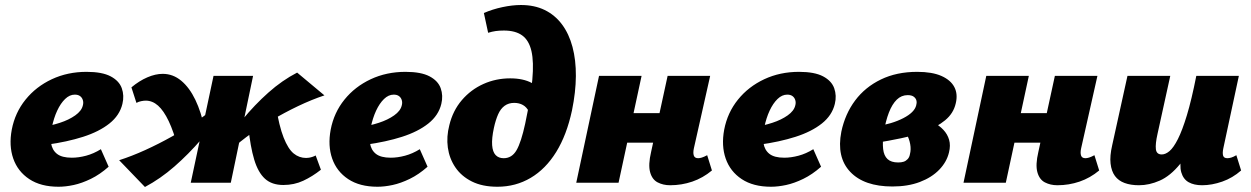

<svg xmlns="http://www.w3.org/2000/svg" viewBox="-20 -730 4997 767"><path d="M214 16Q143 16 97 -14.5Q51 -45 33 -96.5Q15 -148 27 -212Q40 -280 82 -332Q124 -384 187 -413.5Q250 -443 326 -443Q388 -443 422 -425Q456 -407 466.5 -377.5Q477 -348 469 -315Q458 -269 417 -236.5Q376 -204 312 -183.5Q248 -163 167 -152L150 -223Q184 -228 219.5 -239.5Q255 -251 280.5 -269Q306 -287 311 -309Q314 -320 311 -330Q308 -340 300 -346Q292 -352 279 -352Q258 -352 240 -334.5Q222 -317 208.5 -288Q195 -259 187 -221Q180 -186 184 -158.5Q188 -131 207.5 -115.5Q227 -100 267 -100Q294 -100 324 -108Q354 -116 383 -134L414 -64Q379 -33 343 -15.5Q307 2 274.5 9Q242 16 214 16Z M559 17 456 -90Q506 -106 560 -130.5Q614 -155 667.5 -185Q721 -215 769.5 -248.5Q818 -282 856 -316L878 -294Q835 -232 784 -173Q733 -114 677 -65Q621 -16 559 17ZM691 -139Q674 -204 654 -246Q634 -288 611.5 -308Q589 -328 562 -328Q555 -328 544.5 -326Q534 -324 525 -319L505 -381Q536 -407 568.5 -421Q601 -435 630 -435Q671 -435 704 -407.5Q737 -380 760.5 -331Q784 -282 797 -217ZM742 0 833 -427H991L902 0ZM881 -111 858 -133Q901 -194 949 -252.5Q997 -311 1052 -360Q1107 -409 1167 -440L1276 -349Q1225 -332 1170.5 -306Q1116 -280 1063 -248.5Q1010 -217 963.5 -182Q917 -147 881 -111ZM1112 9Q1066 9 1038.5 -16Q1011 -41 995.5 -92.5Q980 -144 972 -223L1082 -307Q1095 -226 1113 -180.5Q1131 -135 1153 -117Q1175 -99 1203 -99Q1208 -99 1214.5 -100Q1221 -101 1228.5 -103.5Q1236 -106 1241 -109L1262 -52Q1228 -25 1191.5 -8Q1155 9 1112 9Z M1488 16Q1417 16 1371 -14.5Q1325 -45 1307 -96.5Q1289 -148 1301 -212Q1314 -280 1356 -332Q1398 -384 1461 -413.5Q1524 -443 1600 -443Q1662 -443 1696 -425Q1730 -407 1740.5 -377.5Q1751 -348 1743 -315Q1732 -269 1691 -236.5Q1650 -204 1586 -183.5Q1522 -163 1441 -152L1424 -223Q1458 -228 1493.5 -239.5Q1529 -251 1554.5 -269Q1580 -287 1585 -309Q1588 -320 1585 -330Q1582 -340 1574 -346Q1566 -352 1553 -352Q1532 -352 1514 -334.5Q1496 -317 1482.5 -288Q1469 -259 1461 -221Q1454 -186 1458 -158.5Q1462 -131 1481.5 -115.5Q1501 -100 1541 -100Q1568 -100 1598 -108Q1628 -116 1657 -134L1688 -64Q1653 -33 1617 -15.5Q1581 2 1548.5 9Q1516 16 1488 16Z M1967 16Q1907 16 1865 -5Q1823 -26 1799 -61.5Q1775 -97 1769 -140.5Q1763 -184 1775 -230Q1789 -288 1825 -330Q1861 -372 1911 -394.5Q1961 -417 2018 -417Q2070 -417 2104.5 -398.5Q2139 -380 2144 -347L2093 -284Q2084 -302 2069 -310.5Q2054 -319 2034 -319Q2012 -319 1996 -307.5Q1980 -296 1970 -273.5Q1960 -251 1953 -219Q1944 -177 1946 -150Q1948 -123 1960 -110.5Q1972 -98 1992 -98Q2025 -98 2043.5 -130Q2062 -162 2078 -236Q2100 -340 2106.5 -411.5Q2113 -483 2103 -526Q2093 -569 2066 -588.5Q2039 -608 1993 -608Q1975 -608 1960.5 -606Q1946 -604 1930 -599L1913 -678Q1947 -693 1987 -701.5Q2027 -710 2061 -710Q2115 -710 2156 -690Q2197 -670 2225 -632.5Q2253 -595 2267 -542.5Q2281 -490 2280.5 -426Q2280 -362 2265 -289Q2244 -191 2202 -123Q2160 -55 2100 -19.5Q2040 16 1967 16Z M2657 10Q2629 10 2607 -1.5Q2585 -13 2577 -42.5Q2569 -72 2581 -123L2647 -427H2817L2752 -138Q2748 -120 2751.5 -109Q2755 -98 2769 -98Q2775 -98 2783.5 -100.5Q2792 -103 2805 -110L2824 -49Q2788 -19 2745.5 -4.5Q2703 10 2657 10ZM2282 0 2373 -427H2543L2451 0ZM2401 -160 2426 -278H2690L2664 -160Z M3060 16Q2989 16 2943 -14.5Q2897 -45 2879 -96.5Q2861 -148 2873 -212Q2886 -280 2928 -332Q2970 -384 3033 -413.5Q3096 -443 3172 -443Q3234 -443 3268 -425Q3302 -407 3312.5 -377.5Q3323 -348 3315 -315Q3304 -269 3263 -236.5Q3222 -204 3158 -183.5Q3094 -163 3013 -152L2996 -223Q3030 -228 3065.5 -239.5Q3101 -251 3126.5 -269Q3152 -287 3157 -309Q3160 -320 3157 -330Q3154 -340 3146 -346Q3138 -352 3125 -352Q3104 -352 3086 -334.5Q3068 -317 3054.5 -288Q3041 -259 3033 -221Q3026 -186 3030 -158.5Q3034 -131 3053.5 -115.5Q3073 -100 3113 -100Q3140 -100 3170 -108Q3200 -116 3229 -134L3260 -64Q3225 -33 3189 -15.5Q3153 2 3120.5 9Q3088 16 3060 16Z M3545 15Q3432 15 3376.5 -43.5Q3321 -102 3341 -204Q3356 -275 3396 -328.5Q3436 -382 3499 -412.5Q3562 -443 3644 -443Q3704 -443 3741 -426.5Q3778 -410 3792.5 -382Q3807 -354 3798 -317Q3789 -277 3755.5 -249.5Q3722 -222 3675.5 -205Q3629 -188 3578.5 -177.5Q3528 -167 3484 -160L3479 -225Q3544 -235 3588.5 -258Q3633 -281 3640 -309Q3643 -319 3641 -328Q3639 -337 3630.5 -343.5Q3622 -350 3606 -350Q3581 -350 3562.5 -332Q3544 -314 3531 -280.5Q3518 -247 3510 -199Q3505 -161 3508 -134.5Q3511 -108 3525.5 -94.5Q3540 -81 3568 -81Q3581 -81 3590 -84Q3599 -87 3606 -94.5Q3613 -102 3615 -114Q3620 -133 3616 -154.5Q3612 -176 3602.5 -192.5Q3593 -209 3583 -212L3659 -259Q3686 -253 3709 -241Q3732 -229 3748.5 -211.5Q3765 -194 3771.5 -171.5Q3778 -149 3771 -121Q3762 -83 3732 -52Q3702 -21 3654.5 -3Q3607 15 3545 15Z M4204 10Q4176 10 4154 -1.5Q4132 -13 4124 -42.5Q4116 -72 4128 -123L4194 -427H4364L4299 -138Q4295 -120 4298.5 -109Q4302 -98 4316 -98Q4322 -98 4330.5 -100.5Q4339 -103 4352 -110L4371 -49Q4335 -19 4292.5 -4.5Q4250 10 4204 10ZM3829 0 3920 -427H4090L3998 0ZM3948 -160 3973 -278H4237L4211 -160Z M4530 10Q4497 10 4472.5 1Q4448 -8 4434 -27Q4420 -46 4416.5 -76.5Q4413 -107 4423 -150L4484 -427H4655L4604 -195Q4595 -155 4597.5 -134Q4600 -113 4621 -113Q4636 -113 4652 -126.5Q4668 -140 4685.5 -174.5Q4703 -209 4721.5 -270Q4740 -331 4759 -427H4827Q4801 -293 4767 -207.5Q4733 -122 4694 -74.5Q4655 -27 4613 -8.5Q4571 10 4530 10ZM4782 10Q4750 10 4728.5 -2Q4707 -14 4699 -41.5Q4691 -69 4701 -117L4764 -427H4929L4867 -138Q4863 -119 4866 -108.5Q4869 -98 4883 -98Q4890 -98 4898.5 -100.5Q4907 -103 4919 -110L4938 -49Q4904 -19 4862.5 -4.5Q4821 10 4782 10Z"/></svg>

Font: Ysabeau Black
Style: Italic
Weight: 900
Italic angle: -12°
Version: Version 2.000;gftools[0.9.27.dev2+g8671c4b]